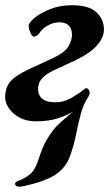

<svg xmlns="http://www.w3.org/2000/svg" viewBox="-34 -453 425 739"><path d="M41 265.9Q35.2 265.9 29.7 263.5Q24.2 261.1 24.2 254.3Q24.2 249.5 27.5 247.5Q30.8 245.5 34.8 243.6Q59.4 235.1 80.8 218.2Q102.1 201.2 116 155.8Q125.7 124.4 138.1 99.6Q150.5 74.9 172 46.2Q180.6 35 196.6 20.3Q212.6 5.6 228.2 -7.5Q243.8 -20.7 251 -26.4L239.6 -43.9L303.6 -77.2Q286.3 -49.2 276.4 -12.2Q266.5 24.7 259.6 60.7Q249.6 111.3 233 154Q216.4 196.6 172.7 223.5Q152.4 235.5 123.3 245.3Q94.3 255.1 70.1 260.5Q46 265.9 41 265.9ZM104.7 14Q67.7 14 41.3 -0.4Q14.8 -14.8 0.3 -36.1Q-14.2 -57.4 -14.2 -78.8Q-14.2 -103.2 -5.6 -121.8Q3 -140.4 24.6 -156.4Q46.3 -172.5 83 -189.3L170.2 -229.5Q213.9 -250.2 228.5 -273.1Q243 -296 243 -320.3Q243 -341.9 231 -354.5Q218.9 -367.1 194 -367.1Q171.9 -367.1 149.9 -354.8Q127.9 -342.5 116.6 -324.6Q113.2 -318.4 106.8 -315.3Q100.4 -312.2 96.3 -312.2Q91.4 -312.2 86.7 -319.9Q82 -327.6 79.1 -337.6Q76.2 -347.6 76.2 -352.6Q76.2 -365.1 98.5 -383.9Q120.9 -402.8 158.9 -417.8Q196.8 -432.9 242.8 -432.9Q308.5 -432.9 336.8 -406Q365.1 -379.1 365.9 -343.6Q367.6 -310.3 339.8 -278.7Q311.9 -247 253.2 -219.6L171.8 -181.8Q142.4 -167.8 127.4 -150.8Q112.5 -133.9 112.5 -110.8Q112.5 -86.3 128.8 -72.8Q145.1 -59.2 179.4 -59.2Q209.2 -59.2 235.5 -73.4Q261.7 -87.5 285.8 -105.8Q288.8 -107.8 291.7 -110.7Q294.6 -113.6 298.6 -113.6Q302.5 -113.6 306.9 -108.1Q311.4 -102.5 311.4 -97.5Q311.4 -86 297.9 -67.7Q284.4 -49.3 258.1 -30.6Q231.8 -11.9 193.3 1Q154.8 14 104.7 14Z"/></svg>

Font: EB Garamond
Style: Italic
Weight: 400
Italic angle: -17.2°
Designer: Georg Duffner and Octavio Pardo
Foundry: Georg Duffner
Version: Version 1.001